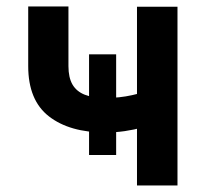

<svg xmlns="http://www.w3.org/2000/svg" viewBox="-20 -566 625 586"><path d="M334.5 -400.2V-93H251.8V-400.2ZM521.7 -545.5V0H398.1V-545.5ZM463.8 -299V-193.9Q442.8 -184.7 416.4 -177.4Q389.9 -170.1 360.6 -165.8Q331.3 -161.6 302.2 -161.6Q192.8 -161.6 129.4 -210.8Q66.1 -259.9 66.1 -364.3V-546.2H188.9V-364.3Q188.9 -329.2 201.3 -307.9Q213.8 -286.6 239 -276.8Q264.2 -267 302.2 -267Q344.8 -267 383.2 -275.6Q421.5 -284.1 463.8 -299Z"/></svg>

Font: InterMG SemiBold
Style: Regular
Weight: 600
Designer: Rasmus Andersson
Foundry: rsms
Version: Version 3.019;December 26, 2023;FontCreator 15.0.0.2955 64-b